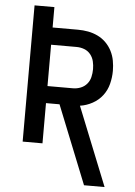

<svg xmlns="http://www.w3.org/2000/svg" viewBox="-61 -781 723 1032"><g transform="rotate(5 300.0 -265.0)"><path d="M432 205 263 -217H190V0H83V-735H190V-625H327Q355 -625 382 -620Q409 -615 434 -603Q459 -591 478.5 -571.5Q498 -552 510.5 -527.5Q523 -503 528 -475.5Q533 -448 533 -421Q533 -385 524 -350Q515 -315 493.5 -287Q472 -259 440 -241.5Q408 -224 373 -219L543 205ZM190 -309H327Q349 -309 369 -317Q389 -325 402.5 -341Q416 -357 421 -378Q426 -399 426 -421Q426 -442 421 -463Q416 -484 402.5 -500.5Q389 -517 369 -524.5Q349 -532 327 -532H190Z"/></g></svg>

Font: Iosevka Curly SmBdEx
Style: Regular
Weight: 600
Width: 7
Monospace: yes
Designer: Belleve Invis
Foundry: Belleve Invis
Version: Version 11.1.0; ttfautohint (v1.8.3)